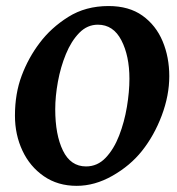

<svg xmlns="http://www.w3.org/2000/svg" viewBox="-20 -599 582 633"><path d="M538.1 -347.7Q538.1 -284.2 513.2 -218Q488.3 -151.9 447.8 -101.1Q409.2 -52.7 350.8 -19.5Q292.5 13.7 232.9 13.7Q170.4 13.7 124.5 -18.1Q78.6 -49.8 54 -102.3Q29.3 -154.8 29.3 -217.8Q29.3 -290.5 51.5 -349.6Q73.7 -408.7 110.4 -457Q147.9 -507.3 205.1 -543.2Q262.2 -579.1 337.9 -579.1Q405.3 -579.1 449.7 -547.4Q494.1 -515.6 516.1 -463.1Q538.1 -410.6 538.1 -347.7ZM406.7 -339.4Q406.7 -415 380.1 -466.3Q353.5 -517.6 302.7 -517.6Q267.6 -517.6 241.2 -490.5Q214.8 -463.4 197.3 -420.7Q179.7 -377.9 170.9 -329.6Q162.1 -281.2 162.1 -238.8Q162.1 -154.8 187.5 -102.5Q212.9 -50.3 263.7 -50.3Q301.3 -50.3 328.4 -78.9Q355.5 -107.4 372.8 -152.1Q390.1 -196.8 398.4 -246.6Q406.7 -296.4 406.7 -339.4Z"/></svg>

Font: Dai Banna SIL
Style: Bold Italic
Weight: 700
Italic angle: -11°
Designer: Victor Gaultney
Foundry: SIL International
Version: Version 4.000